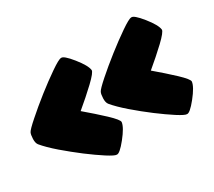

<svg xmlns="http://www.w3.org/2000/svg" viewBox="-119 -917 1191 1070"><g transform="rotate(-30 476.0 -381.5)"><path d="M759.8 -381.8Q823.2 -434.6 876 -484.4Q928.7 -534.7 927.2 -549.3Q923.8 -580.1 877 -638.7Q830.1 -697.3 812.5 -692.9Q797.9 -692.9 743.2 -655.3Q688.5 -617.7 627.4 -569.8Q566.4 -522 515.6 -477.1Q465.3 -432.6 459 -418.9Q453.1 -407.2 452.1 -380.4Q451.2 -354 461.4 -340.8Q490.7 -305.2 544.9 -258.3Q598.6 -211.9 654.3 -169.9Q709.5 -128.4 754.9 -99.1Q800.3 -70.3 812.5 -70.8Q830.1 -66.4 877 -125Q923.8 -183.6 927.2 -214.8Q928.7 -229 876 -278.8Q823.2 -328.1 759.8 -381.8ZM308.1 -381.8Q371.6 -434.6 424.3 -484.4Q477.1 -534.7 475.6 -549.3Q472.2 -580.1 425.3 -638.7Q378.4 -697.3 360.8 -692.9Q346.2 -692.9 291.5 -655.3Q236.8 -617.7 175.8 -569.8Q115.2 -522 64.5 -477.1Q13.7 -432.6 7.3 -418.9Q1.5 -407.2 0.5 -380.4Q-0.5 -354 9.8 -340.8Q39.1 -305.2 93.3 -258.3Q147.5 -211.9 202.6 -169.9Q257.8 -128.4 303.2 -99.1Q348.6 -70.3 360.8 -70.8Q378.4 -66.4 425.3 -125Q472.2 -183.6 475.6 -214.8Q477.1 -229 424.3 -278.8Q371.6 -328.1 308.1 -381.8Z"/></g></svg>

Font: ARCO
Style: Regular
Weight: 700
Designer: Rafael Olivo Díaz, Denis Ignatov
Foundry: Rafael Olivo Díaz
Version: Version 1.10 March 1, 2019